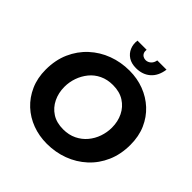

<svg xmlns="http://www.w3.org/2000/svg" viewBox="-229 -1070 1262 1262"><g transform="rotate(45 402.0 -438.5)"><path d="M395 12Q323 12 260 -11.5Q197 -35 149 -79.5Q101 -124 73 -187Q45 -250 45 -328Q45 -417 76.5 -488Q108 -559 163 -609.5Q218 -660 289 -686.5Q360 -713 440 -713Q512 -713 575 -689Q638 -665 686 -620.5Q734 -576 761.5 -513.5Q789 -451 789 -372Q789 -284 758 -213Q727 -142 672 -91.5Q617 -41 546 -14.5Q475 12 395 12ZM404 -131Q456 -131 497 -151Q538 -171 566 -204.5Q594 -238 608.5 -280Q623 -322 623 -366Q623 -422 600.5 -468Q578 -514 535 -541.5Q492 -569 430 -569Q378 -569 337 -549.5Q296 -530 268.5 -496Q241 -462 226.5 -420.5Q212 -379 212 -335Q212 -279 234.5 -232.5Q257 -186 299.5 -158.5Q342 -131 404 -131ZM458 -754Q415 -754 386.5 -772.5Q358 -791 345 -822Q332 -853 337 -889H422Q420 -872 425.5 -860Q431 -848 442 -842Q453 -836 465 -836Q485 -836 501 -850Q517 -864 521 -889H607Q598 -824 558.5 -789Q519 -754 458 -754Z"/></g></svg>

Font: MuseoModerno
Style: Bold Italic
Weight: 700
Italic angle: -9°
Designer: Pablo Cosgaya, Héctor Gatti, Marcela Romero, and the Authors of The MuseoModerno Project.
Foundry: Omnibus-Type Team
Version: Version 1.003